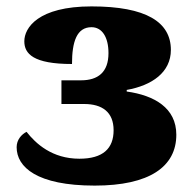

<svg xmlns="http://www.w3.org/2000/svg" viewBox="-20 -570 609 600"><path d="M276 10C447 10 531 -49 531 -149C531 -233 462 -272 376 -284V-289C455 -303 514 -344 514 -414C514 -501 437 -550 266 -550C99 -550 56 -483 56 -441C56 -402 84 -370 205 -370C205 -440 220 -485 266 -485C299 -485 319 -454 319 -404C319 -344 286 -319 233 -319H172V-245H243C299 -245 335 -220 335 -163C335 -106 302 -74 228 -74C143 -74 92 -121 63 -158C47 -150 32 -133 32 -110C32 -48 95 10 276 10Z"/></svg>

Font: UArctic Serif Black
Style: Regular
Weight: 900
Designer: Customization by Puisto advertising & original work Monotype Design Team
Foundry: Monotype Imaging Inc.
Version: Version 2.004